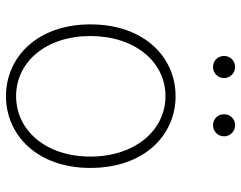

<svg xmlns="http://www.w3.org/2000/svg" viewBox="-100 -674 787 626"><g transform="rotate(90 293.0 -360.5)"><path d="M293 13C419 13 527 -88 527 -262C527 -439 419 -540 293 -540C167 -540 59 -439 59 -262C59 -88 167 13 293 13ZM293 -20C181 -20 97 -118 97 -262C97 -407 181 -507 293 -507C405 -507 490 -407 490 -262C490 -118 405 -20 293 -20ZM198 -662C218 -662 234 -678 234 -698C234 -718 218 -734 198 -734C177 -734 162 -718 162 -698C162 -678 177 -662 198 -662ZM388 -662C408 -662 424 -678 424 -698C424 -718 408 -734 388 -734C367 -734 352 -718 352 -698C352 -678 367 -662 388 -662Z"/></g></svg>

Font: Harano Aji Gothic KR ExtraLight
Style: Regular
Weight: 250
Foundry: Masamichi Hosoda
Version: HaranoAjiGothicKR-ExtraLight version 20220220;ttx 4.29.1